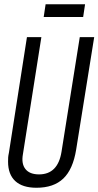

<svg xmlns="http://www.w3.org/2000/svg" viewBox="-20 -875 464 905"><path d="M152 10Q86 10 52 -21.5Q18 -53 18 -113Q18 -125 18.5 -133Q19 -141 22 -155L107 -700H175L88 -148Q80 -103 100 -78Q120 -53 164 -53Q253 -53 270 -160L356 -700H424L339 -170Q324 -77 278.5 -33.5Q233 10 152 10ZM186 -795 195 -855H381L372 -795Z"/></svg>

Font: Georama Condensed
Style: Italic
Weight: 400
Width: 3
Italic angle: -9°
Designer: Jean-Baptiste Levee
Foundry: Production Type
Version: Version 1.000